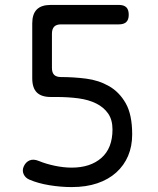

<svg xmlns="http://www.w3.org/2000/svg" viewBox="-20 -750 640 780"><path d="M517 -204Q517 -156 500.5 -117Q484 -78 452.5 -49.5Q421 -21 375.5 -5.5Q330 10 271 10Q227 10 181 2.5Q135 -5 100 -20Q83 -27 76 -42.5Q69 -58 77 -75Q85 -92 100.5 -98.5Q116 -105 138 -96Q167 -84 203 -76.5Q239 -69 271 -69Q347 -69 392 -108.5Q437 -148 437 -224Q437 -263 419.5 -288.5Q402 -314 371 -329.5Q340 -345 298.5 -350.5Q257 -356 208 -356H186Q148 -356 129.5 -374.5Q111 -393 111 -432V-655Q111 -693 129.5 -711.5Q148 -730 186 -730H463Q483 -730 493 -720.5Q503 -711 503 -690Q503 -670 493 -660.5Q483 -651 463 -651H228Q209 -651 200 -641.5Q191 -632 191 -613V-474Q191 -455 200 -446Q209 -437 228 -437Q279 -437 330 -430.5Q381 -424 423 -400Q465 -376 491 -330Q517 -284 517 -204Z"/></svg>

Font: Maple Mono Light
Style: Regular
Weight: 300
Monospace: yes
Designer: subframe7536
Version: Version 7.000